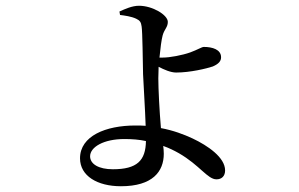

<svg xmlns="http://www.w3.org/2000/svg" viewBox="-20 -590 1040 667"><path d="M372 -2C323 -2 293 -20 293 -47C293 -79 340 -107 412 -107C439 -107 464 -105 487 -100C486 -32 456 -2 372 -2ZM539 -146C534 -203 530 -282 530 -318C530 -329 531 -343 531 -358C550 -348 573 -338 592 -338C641 -338 698 -352 719 -359C740 -368 748 -378 748 -391C748 -418 718 -427 688 -427C681 -427 666 -417 641 -408C613 -398 570 -390 546 -390C542 -390 538 -390 534 -390C537 -422 541 -452 545 -467C551 -489 563 -495 563 -514C563 -538 510 -570 463 -570C439 -570 415 -559 395 -550L397 -538C413 -536 436 -533 453 -525C466 -519 470 -513 472 -498C475 -480 476 -377 477 -332C479 -286 484 -213 486 -153C474 -154 462 -154 450 -154C348 -154 258 -118 258 -40C258 21 318 57 400 57C510 57 549 6 549 -56C549 -66 548 -75 547 -83C567 -76 585 -67 601 -58C674 -16 701 33 732 33C750 33 762 22 762 2C762 -43 702 -84 649 -109C619 -123 582 -137 539 -145Z"/></svg>

Font: Source Han Serif JP Medium
Style: Regular
Weight: 500
Designer: Ryoko NISHIZUKA 西塚涼子 (kana & ideographs); Frank Grießhammer (Latin, Greek & Cyrillic); Wenlong ZHANG 张文龙 (bopomofo); San
Foundry: Adobe Systems Incorporated
Version: Version 1.001;PS 1.001;hotconv 16.6.54;makeotf.lib2.5.65590